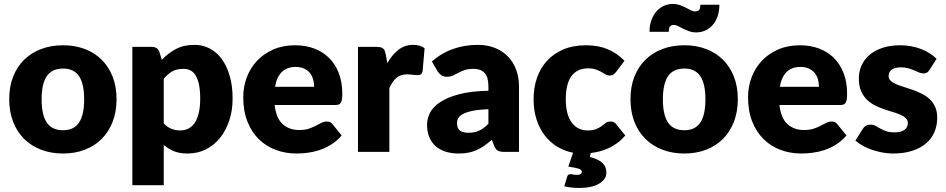

<svg xmlns="http://www.w3.org/2000/svg" viewBox="-20 -750 4673 948"><path d="M291.5 -107Q345 -107 370.2 -144.8Q395.5 -182.5 395.5 -259.5Q395.5 -336.5 370.2 -374Q345 -411.5 291.5 -411.5Q236.5 -411.5 211 -374Q185.5 -336.5 185.5 -259.5Q185.5 -182.5 211 -144.8Q236.5 -107 291.5 -107ZM291.5 -526.5Q350.5 -526.5 399 -508Q447.5 -489.5 482.2 -455Q517 -420.5 536.2 -371.2Q555.5 -322 555.5 -260.5Q555.5 -198.5 536.2 -148.8Q517 -99 482.2 -64.2Q447.5 -29.5 399 -10.8Q350.5 8 291.5 8Q232 8 183.2 -10.8Q134.5 -29.5 99.2 -64.2Q64 -99 44.8 -148.8Q25.5 -198.5 25.5 -260.5Q25.5 -322 44.8 -371.2Q64 -420.5 99.2 -455Q134.5 -489.5 183.2 -508Q232 -526.5 291.5 -526.5Z M779 -454.5Q809.5 -487 848.2 -507.8Q887 -528.5 940.5 -528.5Q981 -528.5 1015.5 -510.5Q1050 -492.5 1075 -458.5Q1100 -424.5 1114.2 -375.2Q1128.5 -326 1128.5 -263.5Q1128.5 -205 1112.2 -155.5Q1096 -106 1066.8 -69.5Q1037.5 -33 996.8 -12.5Q956 8 906.5 8Q866 8 838.5 -3.5Q811 -15 788.5 -34.5V164.5H633.5V-518.5H729.5Q758.5 -518.5 767.5 -492.5ZM788.5 -141Q806 -122 826.5 -114Q847 -106 869.5 -106Q891 -106 909 -114.5Q927 -123 940.2 -141.8Q953.5 -160.5 961 -190.5Q968.5 -220.5 968.5 -263.5Q968.5 -304.5 962.5 -332.5Q956.5 -360.5 945.8 -377.8Q935 -395 920 -402.5Q905 -410 886.5 -410Q852.5 -410 830.5 -397.5Q808.5 -385 788.5 -361Z M1336 -231.5Q1343.5 -166.5 1375.5 -137.2Q1407.5 -108 1458 -108Q1485 -108 1504.5 -114.5Q1524 -121 1539.2 -129Q1554.5 -137 1567.2 -143.5Q1580 -150 1594 -150Q1612.5 -150 1622 -136.5L1667 -81Q1643 -53.5 1615.2 -36.2Q1587.5 -19 1558.2 -9.2Q1529 0.5 1499.8 4.2Q1470.5 8 1444 8Q1389.5 8 1341.8 -9.8Q1294 -27.5 1258.2 -62.5Q1222.5 -97.5 1201.8 -149.5Q1181 -201.5 1181 -270.5Q1181 -322.5 1198.8 -369Q1216.5 -415.5 1249.8 -450.5Q1283 -485.5 1330.2 -506Q1377.5 -526.5 1437 -526.5Q1488.5 -526.5 1531.2 -510.5Q1574 -494.5 1604.8 -464Q1635.5 -433.5 1652.8 -389.2Q1670 -345 1670 -289Q1670 -271.5 1668.5 -260.5Q1667 -249.5 1663 -243Q1659 -236.5 1652.2 -234Q1645.5 -231.5 1635 -231.5ZM1531 -321.5Q1531 -340 1526.2 -357.5Q1521.5 -375 1510.8 -388.8Q1500 -402.5 1482.5 -411Q1465 -419.5 1440 -419.5Q1396 -419.5 1371 -394.2Q1346 -369 1338 -321.5Z M1892.5 -438.5Q1916.5 -480.5 1947.8 -504.5Q1979 -528.5 2019.5 -528.5Q2054.5 -528.5 2076.5 -512L2066.5 -398Q2064 -387 2058.2 -383Q2052.5 -379 2042.5 -379Q2038.5 -379 2032 -379.5Q2025.5 -380 2018.5 -380.8Q2011.5 -381.5 2004.2 -382.2Q1997 -383 1991 -383Q1957 -383 1936.8 -365Q1916.5 -347 1902.5 -315V0H1747.5V-518.5H1839.5Q1851 -518.5 1858.8 -516.5Q1866.5 -514.5 1871.8 -510.2Q1877 -506 1879.8 -499Q1882.5 -492 1884.5 -482Z M2112.5 -446.5Q2159.5 -488 2216.8 -508.2Q2274 -528.5 2339.5 -528.5Q2386.5 -528.5 2424.2 -513.2Q2462 -498 2488.2 -470.8Q2514.5 -443.5 2528.5 -406Q2542.5 -368.5 2542.5 -324V0H2471.5Q2449.5 0 2438.2 -6Q2427 -12 2419.5 -31L2408.5 -59.5Q2389 -43 2371 -30.5Q2353 -18 2333.8 -9.2Q2314.5 -0.5 2292.8 3.8Q2271 8 2244.5 8Q2209 8 2180 -1.2Q2151 -10.5 2130.8 -28.5Q2110.5 -46.5 2099.5 -73.2Q2088.5 -100 2088.5 -135Q2088.5 -163 2102.5 -191.8Q2116.5 -220.5 2151 -244.2Q2185.5 -268 2244 -284Q2302.5 -300 2391.5 -302V-324Q2391.5 -369.5 2372.8 -389.8Q2354 -410 2319.5 -410Q2292 -410 2274.5 -404Q2257 -398 2243.2 -390.5Q2229.5 -383 2216.5 -377Q2203.5 -371 2185.5 -371Q2169.5 -371 2158.5 -379Q2147.5 -387 2140.5 -398ZM2391.5 -211Q2345 -209 2315 -203Q2285 -197 2267.5 -188Q2250 -179 2243.2 -167.5Q2236.5 -156 2236.5 -142.5Q2236.5 -116 2251 -105.2Q2265.5 -94.5 2293.5 -94.5Q2323.5 -94.5 2346 -105Q2368.5 -115.5 2391.5 -139Z M3067.5 -81Q3048.5 -59 3027.8 -43.8Q3007 -28.5 2985.2 -18.5Q2963.5 -8.5 2941.2 -2.8Q2919 3 2897 5.5L2892 25Q2916 31 2931.8 39Q2947.5 47 2956.8 56.8Q2966 66.5 2970 78Q2974 89.5 2974 102Q2974 119.5 2964.2 133.5Q2954.5 147.5 2937 157.5Q2919.5 167.5 2894.8 172.8Q2870 178 2840 178Q2819.5 178 2802.2 176Q2785 174 2766 170L2780 123.5Q2783 110 2797 110Q2804.5 110 2811.5 111.8Q2818.5 113.5 2829 113.5Q2842 113.5 2847.5 109Q2853 104.5 2853 99Q2853 88 2837.8 83Q2822.5 78 2786 72.5L2809.5 4Q2769 -3.5 2733.5 -24.5Q2698 -45.5 2671.5 -79Q2645 -112.5 2629.8 -158.2Q2614.5 -204 2614.5 -260.5Q2614.5 -316.5 2631.2 -365.2Q2648 -414 2680.8 -449.8Q2713.5 -485.5 2761.8 -506Q2810 -526.5 2873.5 -526.5Q2934.5 -526.5 2980.5 -507Q3026.5 -487.5 3063.5 -450L3022.5 -395.5Q3015.5 -387 3009 -382Q3002.5 -377 2990.5 -377Q2979 -377 2969.8 -382.5Q2960.5 -388 2949 -394.8Q2937.5 -401.5 2922 -407Q2906.5 -412.5 2883.5 -412.5Q2855 -412.5 2834.2 -402Q2813.5 -391.5 2800 -372Q2786.5 -352.5 2780 -324.2Q2773.5 -296 2773.5 -260.5Q2773.5 -186 2802.2 -146Q2831 -106 2881.5 -106Q2908.5 -106 2924.2 -112.8Q2940 -119.5 2951 -127.8Q2962 -136 2971.2 -143Q2980.5 -150 2994.5 -150Q3013 -150 3022.5 -136.5Z M3359 -107Q3412.5 -107 3437.8 -144.8Q3463 -182.5 3463 -259.5Q3463 -336.5 3437.8 -374Q3412.5 -411.5 3359 -411.5Q3304 -411.5 3278.5 -374Q3253 -336.5 3253 -259.5Q3253 -182.5 3278.5 -144.8Q3304 -107 3359 -107ZM3359 -526.5Q3418 -526.5 3466.5 -508Q3515 -489.5 3549.8 -455Q3584.5 -420.5 3603.8 -371.2Q3623 -322 3623 -260.5Q3623 -198.5 3603.8 -148.8Q3584.5 -99 3549.8 -64.2Q3515 -29.5 3466.5 -10.8Q3418 8 3359 8Q3299.5 8 3250.8 -10.8Q3202 -29.5 3166.8 -64.2Q3131.5 -99 3112.2 -148.8Q3093 -198.5 3093 -260.5Q3093 -322 3112.2 -371.2Q3131.5 -420.5 3166.8 -455Q3202 -489.5 3250.8 -508Q3299.5 -526.5 3359 -526.5ZM3411 -693.5Q3423 -693.5 3430.5 -699.8Q3438 -706 3438 -726.5H3532Q3532 -695 3523.2 -669.8Q3514.5 -644.5 3499 -626.8Q3483.5 -609 3462.5 -599.5Q3441.5 -590 3417 -590Q3398.5 -590 3382.5 -595.8Q3366.5 -601.5 3352.8 -608.5Q3339 -615.5 3327.8 -621.2Q3316.5 -627 3308 -627Q3296 -627 3289 -620.2Q3282 -613.5 3282 -593H3187Q3187 -624.5 3196 -649.8Q3205 -675 3220.5 -693Q3236 -711 3257 -720.8Q3278 -730.5 3302 -730.5Q3320.5 -730.5 3336.8 -724.8Q3353 -719 3366.5 -712Q3380 -705 3391.2 -699.2Q3402.5 -693.5 3411 -693.5Z M3828.5 -231.5Q3836 -166.5 3868 -137.2Q3900 -108 3950.5 -108Q3977.5 -108 3997 -114.5Q4016.5 -121 4031.8 -129Q4047 -137 4059.8 -143.5Q4072.5 -150 4086.5 -150Q4105 -150 4114.5 -136.5L4159.5 -81Q4135.5 -53.5 4107.8 -36.2Q4080 -19 4050.8 -9.2Q4021.5 0.5 3992.2 4.2Q3963 8 3936.5 8Q3882 8 3834.2 -9.8Q3786.5 -27.5 3750.8 -62.5Q3715 -97.5 3694.2 -149.5Q3673.5 -201.5 3673.5 -270.5Q3673.5 -322.5 3691.2 -369Q3709 -415.5 3742.2 -450.5Q3775.5 -485.5 3822.8 -506Q3870 -526.5 3929.5 -526.5Q3981 -526.5 4023.8 -510.5Q4066.5 -494.5 4097.2 -464Q4128 -433.5 4145.2 -389.2Q4162.5 -345 4162.5 -289Q4162.5 -271.5 4161 -260.5Q4159.5 -249.5 4155.5 -243Q4151.5 -236.5 4144.8 -234Q4138 -231.5 4127.5 -231.5ZM4023.5 -321.5Q4023.5 -340 4018.8 -357.5Q4014 -375 4003.2 -388.8Q3992.5 -402.5 3975 -411Q3957.5 -419.5 3932.5 -419.5Q3888.5 -419.5 3863.5 -394.2Q3838.5 -369 3830.5 -321.5Z M4569.5 -405Q4563.5 -395.5 4556.8 -391.5Q4550 -387.5 4539.5 -387.5Q4528.5 -387.5 4517.5 -392.2Q4506.5 -397 4493.8 -402.5Q4481 -408 4465 -412.8Q4449 -417.5 4428.5 -417.5Q4399 -417.5 4383.2 -406.2Q4367.5 -395 4367.5 -375Q4367.5 -360.5 4377.8 -351Q4388 -341.5 4405 -334.2Q4422 -327 4443.5 -320.5Q4465 -314 4487.5 -306Q4510 -298 4531.5 -287.2Q4553 -276.5 4570 -260.8Q4587 -245 4597.2 -222.5Q4607.5 -200 4607.5 -168.5Q4607.5 -130 4593.5 -97.5Q4579.5 -65 4551.8 -41.5Q4524 -18 4483.2 -5Q4442.5 8 4389.5 8Q4363 8 4336.5 3Q4310 -2 4285.2 -10.5Q4260.5 -19 4239.5 -30.8Q4218.5 -42.5 4203.5 -56L4239.5 -113Q4245.5 -123 4254.8 -128.8Q4264 -134.5 4278.5 -134.5Q4292 -134.5 4302.8 -128.5Q4313.5 -122.5 4326 -115.5Q4338.5 -108.5 4355.2 -102.5Q4372 -96.5 4397.5 -96.5Q4415.5 -96.5 4428 -100.2Q4440.5 -104 4448 -110.5Q4455.5 -117 4459 -125Q4462.5 -133 4462.5 -141.5Q4462.5 -157 4452 -167Q4441.5 -177 4424.5 -184.2Q4407.5 -191.5 4385.8 -197.8Q4364 -204 4341.5 -212Q4319 -220 4297.2 -231.2Q4275.5 -242.5 4258.5 -259.8Q4241.5 -277 4231 -302Q4220.5 -327 4220.5 -362.5Q4220.5 -395.5 4233.2 -425.2Q4246 -455 4271.5 -477.5Q4297 -500 4335.5 -513.2Q4374 -526.5 4425.5 -526.5Q4453.5 -526.5 4479.8 -521.5Q4506 -516.5 4529 -507.5Q4552 -498.5 4571 -486.2Q4590 -474 4604.5 -459.5Z"/></svg>

Font: Lato
Style: Regular
Weight: 900
Designer: Lukasz Dziedzic with Adam Twardoch and Botio Nikoltchev
Foundry: tyPoland Lukasz Dziedzic
Version: Version 2.010; 2014-09-01; http://www.latofonts.com/; ttfaut